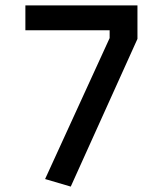

<svg xmlns="http://www.w3.org/2000/svg" viewBox="-20 -680 600 711"><path d="M74 -568V-660H489V-536L242 11L147 -17L386 -539V-568Z"/></svg>

Font: TitilliumText
Style: Medium
Weight: 500
Designer: Accademia di Belle Arti di Urbino and others
Foundry: Accademia di Belle Arti di Urbino and others.
Version: Version 60.001